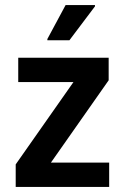

<svg xmlns="http://www.w3.org/2000/svg" viewBox="-20 -738 493 758"><path d="M42 0V-89L270 -414H52V-510H409V-421L181 -96H411V0ZM167 -579V-584L239 -718H355V-713L254 -579Z"/></svg>

Font: Saira Semi Condensed Medium
Style: Regular
Weight: 500
Width: 4
Designer: Hector Gatti with collaboration of the Omnibus-Type team
Foundry: Omnibus-Type
Version: Version 1.001; ttfautohint (v1.8)